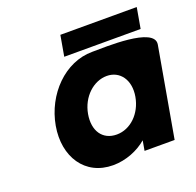

<svg xmlns="http://www.w3.org/2000/svg" viewBox="-133 -894 1073 1050"><g transform="rotate(-20 403.5 -369.5)"><path d="M318 -295.3C334.6 -389.6 407.4 -456 484.6 -456C560.7 -456 610.1 -389.6 593.5 -295.3C577.1 -202.4 507.7 -136 428.2 -136C345.2 -136 301.6 -202.4 318 -295.3ZM806.4 -521.9C823.5 -621.9 528.6 -607 455.4 -607C296.3 -607 160.3 -467.2 130 -295.4C99.7 -123.6 189.3 15 352.1 15C428.2 15 501 -16 549.6 -58L539.4 0H714.4ZM323.8 -754 302.7 -634H747.2L768.3 -754Z"/></g></svg>

Font: Hussar Wysoki
Style: Obl
Weight: 700
Foundry: Cannot Into Space Fonts
Version: Version 0.92